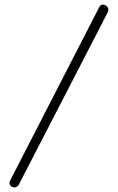

<svg xmlns="http://www.w3.org/2000/svg" viewBox="-20 -788 511 831"><path d="M42 23Q34 23 27.5 17.5Q21 12 21 4Q21 -3 24 -7L410 -758Q415 -768 426 -768Q434 -768 441.5 -761.5Q449 -755 449 -746Q449 -740 446 -734L62 10Q59 17 53.5 20Q48 23 42 23Z"/></svg>

Font: Dosis Light
Style: Regular
Weight: 300
Designer: EdgarTolentino, PabloImpallari, IginoMarini
Foundry: EdgarTolentino, PabloImpallari, IginoMarini
Version: Version 3.001; ttfautohint (v1.8.2)